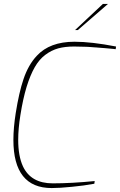

<svg xmlns="http://www.w3.org/2000/svg" viewBox="-20 -953 612 979"><path d="M377 -799.8H362.8L504.9 -933.1H530.8ZM243.7 5.9Q48.3 5.9 48.3 -239.7Q48.3 -300.8 60.1 -376Q77.1 -482.4 99.6 -548.8Q124.5 -623 168 -668.9Q233.9 -740.2 359.9 -740.2Q446.3 -740.2 571.8 -715.8L569.8 -702.1L558.1 -703.6L515.1 -707.5Q483.4 -710.4 478 -710.4H476.6L475.6 -710.9H472.2Q466.3 -711.9 457.5 -711.9Q449.2 -712.9 431.2 -713.9Q426.3 -713.9 420.9 -714.4Q387.2 -715.8 357.9 -715.8Q312 -715.8 277.3 -706.5Q242.2 -696.8 210.9 -673.3Q179.7 -649.9 157.2 -610.4Q134.3 -570.3 115.7 -510.3Q97.2 -449.7 84 -366.2Q72.8 -296.4 72.8 -239.7Q72.8 -157.7 96.7 -105.5Q137.2 -18.1 249 -18.1Q343.8 -18.1 462.9 -29.8L460.9 -16.1Q409.2 -6.3 346.7 -0.5Q284.2 5.9 243.7 5.9Z"/></svg>

Font: Squarion Thin
Style: Italic
Weight: 100
Designer: Natanael Gama
Version: Version 1.00;September 12, 2019;FontCreator 11.5.0.2425 64-b